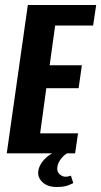

<svg xmlns="http://www.w3.org/2000/svg" viewBox="-20 -611 403 765"><path d="M6.9 0 90.9 -591H363.2L351 -509.3H199.8L177.8 -351H306.2L293.3 -259.7H164.5L139.9 -79.7H291L279.2 0ZM205.7 134Q169.1 134 149 114.7Q128.9 95.5 132.6 70.5Q136.9 42.1 162.7 18.2Q188.5 -5.8 223.1 -11.4L269.4 -10Q241.4 -0.8 226.1 17.9Q210.8 36.5 208.5 54.5Q206.1 73.1 217.3 83.1Q228.5 93.1 240.8 93.1Q248.7 93.1 254.3 91.3Q260 89.5 262.6 88.9L272 118.5Q265.7 121.9 250.4 127.9Q235.1 134 205.7 134Z"/></svg>

Font: Alumni Sans Thin
Style: Italic
Weight: 100
Italic angle: -8°
Designer: Robert E. Leuschke
Foundry: Robert E. Leuschke
Version: Version 1.016